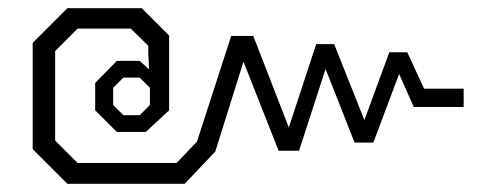

<svg xmlns="http://www.w3.org/2000/svg" viewBox="-20 -512 1195 470"><path d="M60 -147V-407L145 -492H327L394 -425V-242L337 -189H266L213 -242V-309L266 -363H322L344 -343H345L343 -382V-400L300 -442H170L115 -387V-168L170 -113H412L462 -165L546 -424H600L687 -200L754 -404H798L872 -218L933 -384H977L1018 -295H1115V-250H993L957 -331L894 -163H848L777 -343L712 -143H662L576 -361L507 -141L432 -62H145ZM322 -230 347 -255V-297L322 -322H282L257 -297V-255L282 -230Z"/></svg>

Font: Chakra Petch Light
Style: Regular
Weight: 300
Designer: Katatrad Aksorn Co.,Ltd.
Foundry: Cadson Demak Co.,Ltd.
Version: Version 1.000; ttfautohint (v1.6)